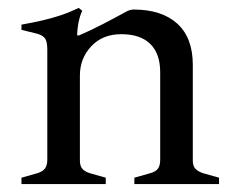

<svg xmlns="http://www.w3.org/2000/svg" viewBox="-20 -463 584 483"><path d="M318 0V-16L357 -27Q372 -31 377.5 -39Q383 -47 383 -61V-281Q383 -328 358 -352.5Q333 -377 285 -377Q238 -377 209.5 -346.5Q181 -316 181 -273L157 -374H179Q205 -385 238 -402Q271 -419 298 -434Q308 -439 316 -439Q387 -439 426 -403.5Q465 -368 465 -300V-59Q465 -45 472 -38Q479 -31 492 -27L531 -16V0ZM34 0V-16L73 -27Q87 -31 93 -39Q99 -47 99 -61V-338Q99 -358 93.5 -366Q88 -374 74 -378L34 -388V-401Q62 -406 86 -411.5Q110 -417 132.5 -424.5Q155 -432 178 -443L187 -436Q181 -424 177.5 -406Q174 -388 174 -371V-361L181 -344V-59Q181 -45 187.5 -38Q194 -31 207 -27L246 -16V0Z"/></svg>

Font: Ibarra Real Nova Medium
Style: Regular
Weight: 500
Designer: Jose Maria Ribagorda & Octavio Pardo
Foundry: Jose Maria Ribagorda
Version: Version 2.000